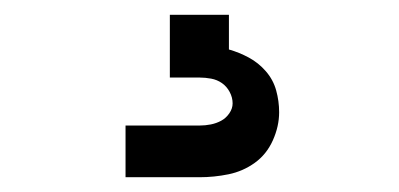

<svg xmlns="http://www.w3.org/2000/svg" viewBox="-20 -20 540 260"><path d="M150 220V150H250Q258 150 265.5 148.5Q273 147 279.5 143.5Q286 140 290.5 133.5Q295 127 295 120Q295 112 291 104.5Q287 97 280.5 92.5Q274 88 266 86.5Q258 85 250 85H210V0H290V47Q304 51 317 58Q330 65 340 76.5Q350 88 354 102.5Q358 117 358 132Q358 151 349.5 170Q341 189 325 200.5Q309 212 289.5 216Q270 220 250 220Z"/></svg>

Font: Iosevka Bendy Medium
Style: Regular
Weight: 500
Monospace: yes
Designer: Belleve Invis
Foundry: Belleve Invis
Version: Version 30.1.2